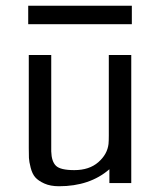

<svg xmlns="http://www.w3.org/2000/svg" viewBox="-20 -636 557 667"><path d="M78 -552V-616H438V-552ZM80 -122V-445H158V-110Q159 -75 174.5 -60Q190 -45 238 -45Q290 -45 321.5 -72.5Q353 -100 357 -136Q358 -146 358 -165V-445H436V0H360V-48Q292 11 185 11Q155 11 134 1.5Q113 -8 102.5 -20Q92 -32 86.5 -53.5Q81 -75 80.5 -87.5Q80 -100 80 -122Z"/></svg>

Font: CMU Sans Serif
Style: Medium
Weight: 500
Version: Version 0.7.0